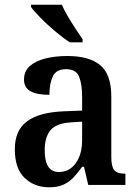

<svg xmlns="http://www.w3.org/2000/svg" viewBox="-20 -786 586 816"><path d="M188 10Q127 10 85 -29.5Q43 -69 43 -152Q43 -232 95 -270.5Q147 -309 252 -313L329 -316V-373Q329 -427 316.5 -459.5Q304 -492 260 -492Q219 -492 204.5 -461.5Q190 -431 190 -383Q136 -383 109 -398.5Q82 -414 82 -448Q82 -483 106.5 -505Q131 -527 173 -537.5Q215 -548 266 -548Q359 -548 406 -509Q453 -470 453 -376V-119Q453 -78 465.5 -63Q478 -48 509 -48H513V0H355L337 -77H329Q309 -49 290.5 -30Q272 -11 248 -0.5Q224 10 188 10ZM230 -55Q275 -55 302 -92.5Q329 -130 329 -191V-269L282 -266Q219 -262 194.5 -232.5Q170 -203 170 -147Q170 -55 230 -55ZM277 -606Q249 -624 215 -652.5Q181 -681 152.5 -710Q124 -739 112 -756V-766H243Q252 -744 268 -717Q284 -690 301 -664Q318 -638 331 -619V-606Z"/></svg>

Font: Noto Serif Tamil SemiCondensed SemiBold
Style: Regular
Weight: 600
Width: 4
Designer: Indian Type Foundry, Tom Grace, and the Monotype Design Team
Foundry: Monotype Imaging Inc.
Version: Version 2.004; ttfautohint (v1.8.4.7-5d5b)